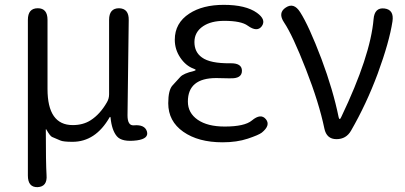

<svg xmlns="http://www.w3.org/2000/svg" viewBox="-20 -574 1670 792"><path d="M135 198Q95 199 95 150V-492Q95 -540 136 -540Q176 -540 176 -492V-207Q176 -58 280 -58Q323 -58 354 -78Q393 -103 421 -152Q430 -167 430 -185V-492Q430 -540 471 -540Q512 -539 511 -491L506 -98Q506 -55 532 -57Q577 -61 586 -32Q595 -2 545 5Q483 13 462 -12Q441 -37 436 -89Q435 -94 432 -90Q374 11 279 11Q241 11 229 5.5Q217 0 195 -9Q187 -12 171 -40Q169 -44 169 -39Q169 99 172 148Q176 196 135 198Z M898 13Q798 13 736 -30.5Q674 -74 674 -148Q674 -203 692 -222Q708 -239 724 -257Q737 -271 779 -281Q787 -283 787 -285.5Q787 -288 778 -291Q746 -303 723.5 -336.5Q701 -370 701 -410Q701 -479 761 -518Q816 -554 903 -554Q994 -554 1040 -521Q1079 -493 1060 -466Q1041 -440 1002 -468Q975 -488 905 -488Q851 -488 818 -466Q782 -442 782 -400.5Q782 -359 813 -337Q847 -312 930 -313Q978 -314 978 -282Q978 -249 929 -251H920Q896 -252 872 -252Q755 -252 755 -155Q755 -108 795.5 -80Q836 -52 907 -52Q989 -52 1019 -77Q1056 -108 1077 -82Q1097 -57 1060 -27Q1047 -17 1002 -2Q957 13 898 13Z M1368 0Q1327 0 1318 -44Q1296 -150 1242 -288Q1187 -429 1152 -481Q1125 -521 1159 -543Q1192 -565 1218 -524Q1254 -468 1306 -331Q1354 -203 1377 -90Q1379 -83 1381.5 -83Q1384 -83 1388 -92Q1508 -343 1521 -495Q1525 -544 1566 -539Q1606 -534 1599 -486Q1586 -401 1538 -270Q1491 -144 1428 -35Q1408 0 1368 0Z"/></svg>

Font: Resource Han Rounded JP Normal
Style: Regular
Weight: 350
Designer: Cyano Hao (round all glyphs); Ryoko NISHIZUKA 西塚涼子 (kana, bopomofo & ideographs); Paul D. Hunt (Latin, Greek & Cyrillic)
Foundry: Cyano Hao
Version: 0.990